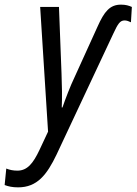

<svg xmlns="http://www.w3.org/2000/svg" viewBox="-114 -566 588 827"><path d="M-36 241C46 241 88 187 130 99L374 -421C394 -464 403 -478 423 -478C432 -478 442 -474 450 -470L454 -536C441 -542 427 -546 407 -546C359 -546 335 -516 306 -451L206 -231C190 -198 168 -141 155 -103H152C154 -144 153 -201 151 -249L140 -536H59L93 1L56 80C29 137 4 169 -39 169C-57 169 -72 166 -87 160L-94 231C-78 237 -61 241 -36 241Z"/></svg>

Font: Noto Sans Condensed
Style: Italic
Weight: 400
Width: 3
Italic angle: -12°
Designer: Monotype Design Team
Foundry: Monotype Imaging Inc.
Version: Version 2.013